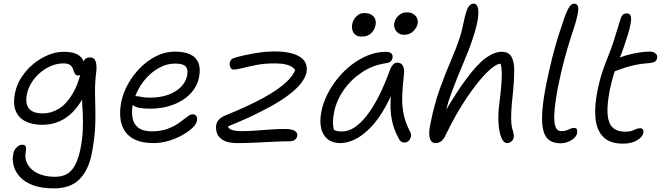

<svg xmlns="http://www.w3.org/2000/svg" viewBox="-20 -780 3658 1060"><path d="M278 260Q207 260 160.5 242Q114 224 88.5 195Q63 166 55 133Q47 100 53 71Q56 50 71 34.5Q86 19 103 19Q116 19 121 27Q126 35 123 51Q114 94 132.5 127Q151 160 190.5 178Q230 196 283 196Q346 196 377 157.5Q408 119 423 48Q435 -12 437 -61.5Q439 -111 437 -155Q434 -193 433 -230Q428 -222 424 -215Q397 -173 364.5 -145.5Q332 -118 294 -104.5Q256 -91 214 -91Q157 -91 119 -111Q81 -131 66 -170Q51 -209 63 -267Q72 -312 98 -352.5Q124 -393 162 -425Q200 -457 244 -475.5Q288 -494 332 -494Q381 -494 407 -479.5Q433 -465 441 -443Q441 -442 442 -441Q445 -449 450 -454Q459 -463 478 -463Q501 -463 508 -441Q515 -419 512 -390Q504 -325 504.5 -273Q505 -221 506.5 -171.5Q508 -122 504.5 -64.5Q501 -7 486 71Q467 163 417 211.5Q367 260 278 260ZM423 -366Q418 -363 414 -363Q399 -363 393.5 -373Q388 -383 384 -396.5Q380 -410 368.5 -420Q357 -430 330 -430Q295 -430 262 -416Q229 -402 201.5 -378.5Q174 -355 155 -325Q136 -295 129 -262Q118 -210 139 -182Q160 -154 217 -154Q263 -154 305.5 -180Q348 -206 383 -266Q406 -306 423 -366Z M828 10Q769 10 730 -7Q691 -24 670 -55Q649 -86 644.5 -128Q640 -170 650 -220Q660 -268 687 -316.5Q714 -365 754 -405.5Q794 -446 843 -470.5Q892 -495 946 -495Q998 -495 1030.5 -479.5Q1063 -464 1075.5 -433Q1088 -402 1079 -354Q1071 -314 1047 -281.5Q1023 -249 986.5 -226.5Q950 -204 905 -192Q860 -180 809 -180Q742 -180 721 -195Q716 -198 713 -201Q705 -161 712 -128Q718 -95 743.5 -75Q769 -55 818 -55Q869 -55 906 -69Q943 -83 969 -102Q995 -121 1013 -135Q1031 -149 1043 -149Q1057 -149 1064 -139Q1071 -129 1067 -111Q1063 -93 1041 -72.5Q1019 -52 984.5 -33Q950 -14 909.5 -2Q869 10 828 10ZM727 -249Q730 -249 733 -249Q744 -249 760 -245Q776 -241 809 -241Q864 -241 907.5 -256.5Q951 -272 978.5 -299.5Q1006 -327 1013 -363Q1020 -396 1005.5 -412.5Q991 -429 947 -429Q906 -429 868 -410.5Q830 -392 798 -360Q766 -328 744 -287Q734 -268 727 -249Z M1292 10Q1240 10 1213 -5.5Q1186 -21 1178 -44.5Q1170 -68 1174 -92Q1177 -107 1189.5 -120.5Q1202 -134 1227 -144Q1344 -191 1430 -237.5Q1516 -284 1564 -330Q1598 -363 1610 -394Q1604 -401 1597 -407Q1581 -419 1556.5 -424.5Q1532 -430 1498 -430Q1441 -430 1397 -421.5Q1353 -413 1320.5 -404.5Q1288 -396 1268 -396Q1262 -396 1257 -401Q1252 -406 1249.5 -414.5Q1247 -423 1248 -432Q1251 -445 1257.5 -451.5Q1264 -458 1279 -462Q1327 -476 1386.5 -486Q1446 -496 1495 -496Q1552 -496 1588.5 -486Q1625 -476 1645 -459.5Q1665 -443 1670.5 -422.5Q1676 -402 1672 -380Q1666 -350 1639 -316.5Q1612 -283 1559 -245Q1506 -207 1422 -165Q1345 -125 1238 -82Q1245 -67 1260 -63Q1279 -56 1315 -56Q1350 -56 1390.5 -59Q1431 -62 1472.5 -65Q1514 -68 1551 -68Q1591 -68 1607.5 -57.5Q1624 -47 1621 -30Q1619 -17 1608 -8.5Q1597 0 1579 0Q1541 0 1491.5 2.5Q1442 5 1390 7.5Q1338 10 1292 10Z M1859 10Q1816 10 1789 -11.5Q1762 -33 1753 -72Q1744 -111 1754 -163Q1763 -210 1786.5 -257.5Q1810 -305 1844.5 -347.5Q1879 -390 1922 -423Q1965 -456 2013 -475Q2061 -494 2112 -494Q2130 -494 2140 -485.5Q2150 -477 2147 -460Q2145 -449 2136.5 -441Q2128 -433 2111 -431Q2039 -421 1978.5 -381Q1918 -341 1878 -283.5Q1838 -226 1825 -163Q1818 -131 1818 -105Q1818 -87 1823 -64Q1825 -62 1827 -62Q1840 -54 1868 -54Q1936 -54 2005 -142Q2074 -230 2134 -397Q2141 -414 2150.5 -424Q2160 -434 2175 -434Q2195 -434 2204.5 -416Q2214 -398 2210 -368Q2202 -300 2200.5 -246.5Q2199 -193 2209 -146.5Q2219 -100 2245 -51Q2250 -42 2249.5 -32Q2249 -22 2244 -13Q2239 -4 2231.5 1.5Q2224 7 2215 7Q2202 7 2194.5 1.5Q2187 -4 2182 -14Q2167 -41 2156 -71.5Q2145 -102 2139.5 -142Q2134 -182 2137 -238Q2137 -244 2138 -250Q2124 -220 2110 -194Q2070 -121 2026 -76Q1982 -31 1939.5 -10.5Q1897 10 1859 10ZM2210 -588Q2183 -588 2167.5 -608Q2152 -628 2157 -654Q2162 -677 2181 -694.5Q2200 -712 2225 -712Q2247 -712 2262 -702.5Q2277 -693 2283 -678Q2289 -663 2285 -646Q2282 -630 2263 -609Q2244 -588 2210 -588ZM1977 -578Q1957 -578 1944 -587Q1931 -596 1926 -612.5Q1921 -629 1925 -649Q1930 -672 1948 -690Q1966 -708 1990 -708Q2016 -708 2031 -698.5Q2046 -689 2051.5 -673.5Q2057 -658 2053 -639Q2048 -615 2029 -596.5Q2010 -578 1977 -578Z M2383 10Q2370 10 2361 -0.5Q2352 -11 2350 -34.5Q2348 -58 2356 -95Q2377 -203 2408 -289Q2439 -375 2469.5 -445.5Q2500 -516 2519 -575Q2528 -603 2533.5 -629Q2539 -655 2544.5 -679Q2550 -703 2557 -723Q2561 -737 2571 -748.5Q2581 -760 2596 -760Q2611 -760 2617.5 -740Q2624 -720 2618.5 -678.5Q2613 -637 2591 -570Q2569 -503 2536 -426.5Q2503 -350 2473 -269Q2455 -221 2443 -174Q2504 -276 2552 -341Q2613 -424 2660.5 -459Q2708 -494 2750 -494Q2788 -494 2803.5 -467Q2819 -440 2819 -389.5Q2819 -339 2812 -268Q2804 -200 2802.5 -159Q2801 -118 2803.5 -94.5Q2806 -71 2813 -53Q2815 -46 2816 -37.5Q2817 -29 2816 -20Q2814 -8 2803 1Q2792 10 2780 10Q2760 10 2747.5 -21Q2735 -52 2732 -102.5Q2729 -153 2737 -210Q2745 -275 2748 -316.5Q2751 -358 2750 -384Q2749 -410 2744 -428Q2718 -429 2669 -381Q2620 -333 2559 -243.5Q2498 -154 2437 -28Q2426 -6 2412.5 2Q2399 10 2383 10Z M3075 11Q3052 11 3031.5 4Q3011 -3 2996.5 -22Q2982 -41 2976 -77.5Q2970 -114 2974.5 -172.5Q2979 -231 2996 -317Q3014 -404 3030.5 -468.5Q3047 -533 3064 -586Q3081 -639 3099 -691Q3114 -730 3125.5 -745Q3137 -760 3150 -760Q3164 -760 3170 -746.5Q3176 -733 3169 -701Q3164 -674 3153.5 -641.5Q3143 -609 3128.5 -564Q3114 -519 3096.5 -454.5Q3079 -390 3060 -297Q3047 -228 3042.5 -182Q3038 -136 3041 -108Q3044 -80 3053.5 -68Q3063 -56 3076 -56Q3097 -56 3109 -60.5Q3121 -65 3129.5 -69.5Q3138 -74 3148 -74Q3162 -74 3165 -66Q3168 -58 3166 -45Q3162 -23 3134.5 -6Q3107 11 3075 11Z M3420 13Q3347 13 3310.5 -24Q3274 -61 3267.5 -127.5Q3261 -194 3279 -282Q3290 -337 3305 -381.5Q3320 -426 3336 -465.5Q3352 -505 3365 -544Q3381 -593 3390 -623.5Q3399 -654 3407 -679Q3411 -690 3418 -698Q3425 -706 3441 -706Q3450 -706 3455 -702Q3466 -693 3464 -668Q3461 -630 3436 -557Q3422 -513 3410 -481Q3406 -472 3402 -463Q3404 -463 3406 -464Q3444 -478 3488.5 -486.5Q3533 -495 3568 -495Q3588 -495 3599.5 -484.5Q3611 -474 3608 -460Q3605 -446 3596 -440Q3587 -434 3567 -432Q3525 -429 3492.5 -422.5Q3460 -416 3432 -407Q3404 -398 3375 -387Q3374 -387 3374 -386Q3369 -374 3366 -361Q3356 -329 3347 -286Q3330 -199 3334.5 -148Q3339 -97 3363.5 -75Q3388 -53 3431 -53Q3456 -53 3469 -58Q3482 -63 3491.5 -67.5Q3501 -72 3514 -72Q3525 -72 3529.5 -65Q3534 -58 3532 -47Q3528 -25 3498 -6Q3468 13 3420 13Z"/></svg>

Font: Shantell Sans Light Light
Style: Italic
Weight: 300
Italic angle: -11°
Version: Version 1.008;[ac192a2d6]